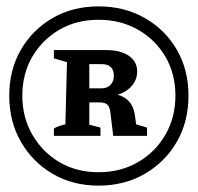

<svg xmlns="http://www.w3.org/2000/svg" viewBox="-20 -773 621 602"><path d="M289 -191Q208 -191 145 -228Q82 -265 45.5 -328.5Q9 -392 9 -473Q9 -554 45.5 -617Q82 -680 145 -716.5Q208 -753 289 -753Q370 -753 434 -716.5Q498 -680 534.5 -617Q571 -554 571 -473Q571 -392 534.5 -328.5Q498 -265 434 -228Q370 -191 289 -191ZM289 -233Q358 -233 412.5 -264.5Q467 -296 498.5 -350.5Q530 -405 530 -473Q530 -542 498.5 -595.5Q467 -649 412.5 -680Q358 -711 289 -711Q220 -711 166.5 -680Q113 -649 81.5 -595.5Q50 -542 50 -473Q50 -405 81.5 -350.5Q113 -296 166.5 -264.5Q220 -233 289 -233ZM149 -347V-370Q157 -375 166 -378Q175 -381 185 -383L190 -578L149 -590V-616H312Q358 -616 384 -598Q410 -580 410 -549Q410 -523 393 -503.5Q376 -484 349 -476Q394 -463 402 -417L407 -383L441 -373V-347H335L326 -421Q324 -438 316.5 -445Q309 -452 292 -452H260V-382L295 -373V-347ZM298 -572H260V-496H298Q316 -496 326.5 -507Q337 -518 337 -535Q337 -572 298 -572Z"/></svg>

Font: Piazzolla
Style: Bold
Weight: 700
Designer: Juan Pablo del Peral
Foundry: Huerta Tipografica
Version: Version 1.330